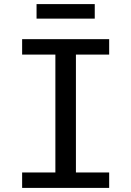

<svg xmlns="http://www.w3.org/2000/svg" viewBox="-20 -916 640 936"><path d="M441.9 -825.2H158.2V-896H441.9ZM350.1 -75.2H512.2V0H87.9V-75.2H250V-649.9H87.9V-725.1H512.2V-649.9H350.1Z"/></svg>

Font: Aurulent Sans Mono
Style: Regular
Weight: 400
Monospace: yes
Version: Version 2007.05.04